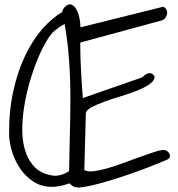

<svg xmlns="http://www.w3.org/2000/svg" viewBox="-20 -860 812 875"><path d="M21.5 -247.1Q20.5 -353.5 40.5 -444.3Q60.5 -535.2 94.7 -606.4Q128.9 -677.7 172.9 -728Q216.8 -778.3 263.7 -804.7Q263.7 -810.5 267.6 -817.4Q271.5 -824.2 277.3 -830.1Q283.2 -835.9 290.5 -838.9Q297.9 -841.8 305.7 -838.9Q318.4 -834 326.7 -819.8Q335 -805.7 339.4 -789.1Q343.8 -772.5 345.2 -757.3Q346.7 -742.2 346.7 -735.4L722.7 -829.1Q731.4 -827.1 736.8 -818.8Q742.2 -810.5 741.7 -800.3Q741.2 -790 734.9 -780.3Q728.5 -770.5 715.8 -766.6L345.7 -666Q345.7 -602.5 349.1 -540Q352.5 -477.5 357.4 -413.1L628.9 -507.8Q628.9 -507.8 634.8 -513.7Q640.6 -519.5 648.9 -523.4Q657.2 -527.3 666.5 -526.4Q675.8 -525.4 684.6 -511.7Q684.6 -492.2 661.1 -476.1Q637.7 -460 603 -446.3Q568.4 -432.6 527.8 -420.4Q487.3 -408.2 452.6 -395.5Q418 -382.8 394.5 -369.6Q371.1 -356.4 371.1 -341.8L364.3 -85Q378.9 -76.2 406.7 -79.6Q434.6 -83 468.8 -92.8Q502.9 -102.5 541 -116.7Q579.1 -130.9 614.3 -143.6Q649.4 -156.2 679.2 -166Q709 -175.8 727.5 -176.8Q736.3 -175.8 743.2 -170.4Q750 -165 752.9 -158.2Q755.9 -151.4 753.4 -144Q751 -136.7 740.2 -131.8Q702.1 -115.2 648.4 -94.7Q594.7 -74.2 537.6 -55.2Q480.5 -36.1 426.8 -22Q373 -7.8 335.9 -4.9Q323.2 -6.8 314.9 -10.3Q306.6 -13.7 296.9 -24.4Q280.3 -18.6 263.7 -14.6Q247.1 -10.7 228.5 -8.8Q173.8 -5.9 134.8 -30.8Q95.7 -55.7 70.8 -93.3Q45.9 -130.9 33.7 -173.3Q21.5 -215.8 21.5 -247.1ZM228.5 -719.7Q211.9 -706.1 191.4 -671.9Q170.9 -637.7 151.4 -590.3Q131.8 -543 115.7 -487.3Q99.6 -431.6 90.3 -375Q81.1 -318.4 81.5 -264.6Q82 -210.9 96.7 -167.5Q111.3 -124 141.6 -95.2Q171.9 -66.4 222.7 -59.6Q255.9 -55.7 294.9 -80.1Q295.9 -162.1 298.3 -246.1Q300.8 -330.1 300.8 -415Q300.8 -500 294.9 -584.5Q289.1 -668.9 274.4 -751Q252.9 -739.3 228.5 -719.7Z"/></svg>

Font: Shadows Into Light Two
Style: Regular
Weight: 400
Designer: Kimberly Geswein
Foundry: Kimberly Geswein
Version: Version 1.003 2012